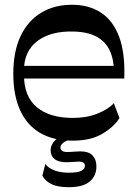

<svg xmlns="http://www.w3.org/2000/svg" viewBox="-20 -581 571 807"><path d="M285.9 10.2Q203.8 10.2 148 -22.7Q92.2 -55.7 64.1 -118.7Q35.9 -181.7 35.9 -271Q35.9 -364.6 66.5 -429.2Q97.1 -493.8 152.7 -527.4Q208.2 -561 282.8 -561Q352.7 -561 403.4 -528.6Q454.2 -496.1 480.3 -427.6Q506.4 -359.1 502.3 -250.8H75.1V-304.1H480.3L459.4 -273.9Q459.4 -329.2 441.4 -368.3Q423.4 -407.3 383.8 -427.9Q344.1 -448.6 279.2 -448.6Q216 -448.6 171.6 -428.6Q127.1 -408.7 104 -372.7Q80.9 -336.7 80.9 -286.6V-264.6Q80.9 -176 134.4 -130.7Q188 -85.4 286.9 -85.4Q344.8 -85.4 390.3 -103.8Q435.9 -122.2 458.4 -147.3L482.1 -84.9Q460.1 -48.7 411.1 -19.2Q362.1 10.2 285.9 10.2ZM269.2 205.8Q220.3 205.8 194.2 191.8Q168.1 177.8 158.1 157.4L170.4 108.3Q182.9 125.1 208.3 135Q233.7 144.9 267.9 144.9Q307.1 144.9 322 136.9Q336.9 129 336.9 115.8Q336.9 98.2 311.9 98.2Q299.9 98.5 286.1 99.7Q272.3 100.9 259.7 100.9Q225.4 100.9 209 87.2Q192.7 73.6 192.7 50.4Q192.7 29.7 208.9 11.5Q225.1 -6.7 261.8 -17.1L293.4 0Q259.9 8.1 246.9 18.2Q233.9 28.3 233.9 39Q233.9 47.1 240.7 52.5Q247.4 57.9 262.2 57.9Q274.8 57.9 289.9 56.5Q305.1 55.2 316.7 55.2Q353.1 55.2 369.1 72.3Q385.2 89.4 385.2 118.2Q385.2 158.4 357 182.1Q328.8 205.8 269.2 205.8Z"/></svg>

Font: Savate ExtraLight
Style: Regular
Weight: 200
Designer: Max Esnée
Foundry: Plomb Type
Version: Version 2.000